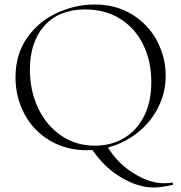

<svg xmlns="http://www.w3.org/2000/svg" viewBox="-20 -656 806 854"><path d="M746 156Q748 156 749.5 160.5Q751 165 749 166Q696 178 663 178Q595 178 520 134Q445 90 391 11Q383 12 366 12Q273 12 200.5 -31.5Q128 -75 88.5 -149.5Q49 -224 49 -312Q49 -415 101 -488.5Q153 -562 234.5 -599Q316 -636 401 -636Q496 -636 568 -591.5Q640 -547 678.5 -474Q717 -401 717 -319Q717 -244 683.5 -178Q650 -112 591.5 -65.5Q533 -19 460 0Q503 70 574 114.5Q645 159 709 159Q732 159 745 156ZM402 -8Q473 -8 530 -41Q587 -74 620 -138Q653 -202 653 -291Q653 -385 616.5 -458.5Q580 -532 513.5 -573Q447 -614 359 -614Q243 -614 178 -542Q113 -470 113 -346Q113 -253 149.5 -175.5Q186 -98 252 -53Q318 -8 402 -8Z"/></svg>

Font: Cormorant Infant Light
Style: Regular
Weight: 300
Designer: Christian Thalmann (Catharsis Fonts)
Version: Version 3.000